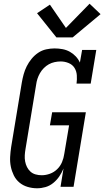

<svg xmlns="http://www.w3.org/2000/svg" viewBox="-20 -1003 560 1031"><path d="M179 8Q153 8 128 0.5Q103 -7 84 -23Q65 -39 54 -61.5Q43 -84 38 -109Q33 -134 34.5 -161Q36 -188 40 -214L97 -559Q101 -582 107 -604Q113 -626 123.5 -647Q134 -668 149.5 -687Q165 -706 185 -719.5Q205 -733 228 -738Q251 -743 273 -743Q295 -743 316 -739Q337 -735 355 -725Q373 -715 387 -700Q401 -685 409 -667L421 -735H497L467 -554H391Q394 -576 392.5 -598.5Q391 -621 380 -638.5Q369 -656 348.5 -664.5Q328 -673 306 -673Q290 -673 273.5 -669.5Q257 -666 242.5 -658Q228 -650 215.5 -637.5Q203 -625 194.5 -610Q186 -595 181 -579.5Q176 -564 174 -548L117 -203Q114 -186 113 -169Q112 -152 115 -136Q118 -120 125 -106Q132 -92 143.5 -81.5Q155 -71 171 -66.5Q187 -62 204 -62Q226 -62 248 -70Q270 -78 287 -94.5Q304 -111 313 -132.5Q322 -154 325 -176L351 -330H248L260 -400H441L375 0H305L321 -98Q312 -76 298.5 -56Q285 -36 266 -20.5Q247 -5 224.5 1.5Q202 8 179 8ZM283 -802 179 -932 248 -978 334 -853 461 -983 520 -927 370 -802Z"/></svg>

Font: Iosevka Curly Slab Oblique
Style: Regular
Weight: 400
Italic angle: -9°
Monospace: yes
Designer: Belleve Invis
Foundry: Belleve Invis
Version: Version 11.1.0; ttfautohint (v1.8.3)